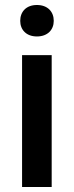

<svg xmlns="http://www.w3.org/2000/svg" viewBox="-20 -749 295 769"><path d="M187 -528.3H68.4V0H187ZM61 -665.5C61 -629.9 85 -603 127.9 -603C170.9 -603 195.3 -629.9 195.3 -665.5C195.3 -702.1 170.9 -729 127.9 -729C85 -729 61 -702.1 61 -665.5Z"/></svg>

Font: Shabnam Medium
Style: Regular
Weight: 500
Foundry: DejaVu fonts team - Redesigned by Saber Rastikerdar - Based on Vazir font
Version: Version 5.0.1